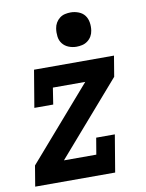

<svg xmlns="http://www.w3.org/2000/svg" viewBox="-85 -821 671 882"><g transform="rotate(-10 250.0 -380.0)"><path d="M7 0 23 -96 317 -434H166L154 -357H66L95 -530H468L452 -434L158 -96H309L322 -173H409L380 0ZM306 -600Q287 -600 269.5 -607Q252 -614 241 -628Q230 -642 227.5 -661Q225 -680 228 -699Q230 -713 237 -725Q244 -737 255 -745.5Q266 -754 279.5 -757Q293 -760 306 -760Q325 -760 343 -753Q361 -746 371.5 -732Q382 -718 385 -699Q388 -680 385 -661Q383 -647 376 -635Q369 -623 357.5 -614.5Q346 -606 332.5 -603Q319 -600 306 -600Z"/></g></svg>

Font: Iosevka Slab Oblique
Style: Bold
Weight: 700
Italic angle: -9°
Monospace: yes
Designer: Belleve Invis
Foundry: Belleve Invis
Version: Version 11.1.1; ttfautohint (v1.8.3)